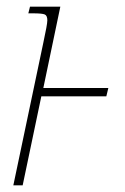

<svg xmlns="http://www.w3.org/2000/svg" viewBox="-20 -556 376 576"><path d="M110 -428Q122 -483 122 -495Q122 -509 114.5 -512.5Q107 -516 79 -516H65L70 -536H161L110 -292H305L299 -267H104L48 0H20Z"/></svg>

Font: Noto Serif CondThin
Style: Italic
Weight: 250
Width: 3
Italic angle: -12°
Designer: Monotype Design Team
Foundry: Monotype Imaging Inc.
Version: Version 1.001